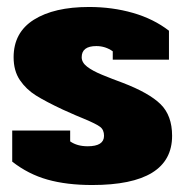

<svg xmlns="http://www.w3.org/2000/svg" viewBox="-20 -515 528 550"><path d="M15 -52V-141H181V-110Q201 -96 231 -96Q278 -96 278 -126Q278 -143 267 -151.5Q256 -160 220 -175Q202 -182 160 -201Q111 -224 83 -241.5Q55 -259 37 -285.5Q19 -312 19 -351Q19 -422 77 -458.5Q135 -495 235 -495Q302 -495 361 -478Q420 -461 464 -427V-344H303V-368Q282 -383 256 -383Q214 -383 214 -351Q214 -336 229.5 -324Q245 -312 273 -300.5Q301 -289 331 -278Q407 -249 440 -216.5Q473 -184 473 -126Q473 15 244 15Q171 15 116 -0.5Q61 -16 15 -52Z"/></svg>

Font: Pridi
Style: Bold
Weight: 700
Designer: Katatrad Team
Foundry: CadsonDemak
Version: Version 1.001